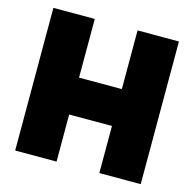

<svg xmlns="http://www.w3.org/2000/svg" viewBox="-103 -805 920 910"><g transform="rotate(15 357.0 -350.0)"><path d="M49 0V-700H252V-412H462V-700H665V0H462V-231H252V0Z"/></g></svg>

Font: Georama ExtraBold
Style: Regular
Weight: 800
Designer: Jean-Baptiste Levee
Foundry: Production Type
Version: Version 1.001